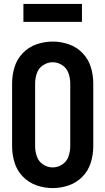

<svg xmlns="http://www.w3.org/2000/svg" viewBox="-20 -956 540 984"><path d="M100 -844V-936H400V-844ZM250 8Q208 8 167.5 -6Q127 -20 97 -51Q67 -82 54.5 -123Q42 -164 42 -206V-529Q42 -571 54.5 -612Q67 -653 97 -684Q127 -715 167.5 -729Q208 -743 250 -743Q292 -743 332.5 -729Q373 -715 403 -684Q433 -653 445.5 -612Q458 -571 458 -529V-206Q458 -164 445.5 -123Q433 -82 403 -51Q373 -20 332.5 -6Q292 8 250 8ZM250 -98Q276 -98 299 -113Q322 -128 331 -154Q340 -180 340 -206V-529Q340 -555 331 -581Q322 -607 299 -622Q276 -637 250 -637Q224 -637 201 -622Q178 -607 169 -581Q160 -555 160 -529V-206Q160 -180 169 -154Q178 -128 201 -113Q224 -98 250 -98Z"/></svg>

Font: Iosevka SS01
Style: Bold
Weight: 700
Monospace: yes
Designer: Belleve Invis
Foundry: Belleve Invis
Version: 2.3.3; ttfautohint (v1.8.3)